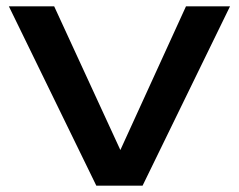

<svg xmlns="http://www.w3.org/2000/svg" viewBox="-20 -586 754 606"><path d="M385 -58H335L567 -566H706L430 0H284L8 -566H151Z"/></svg>

Font: Unbounded
Style: Regular
Weight: 400
Designer: Luke Prowse, Jean-Baptiste Morizot, Fátima Lázaro, Florian Runge
Foundry: NaN
Version: Version 1.701;gftools[0.9.28.dev5+ged2979d]